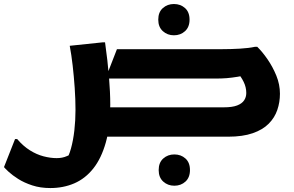

<svg xmlns="http://www.w3.org/2000/svg" viewBox="-59 -692 1490 972"><path d="M466.8 -148.7H1074.3Q1116.8 -148.7 1141.3 -158.1Q1165.9 -167.5 1176.8 -183.9Q1187.8 -200.2 1187.8 -221.3Q1187.8 -250.9 1174.1 -278.3Q1160.5 -305.7 1142.9 -323.8L1215.7 -317.8Q1173.8 -308.3 1143.8 -303.3Q1113.9 -298.4 1088 -296.3Q1062.2 -294.3 1031.8 -294.3H475.2L533 -443H1062.6Q1110 -443 1155.7 -445.7Q1201.4 -448.4 1231.4 -455H1243.4Q1269.1 -429.9 1295.3 -392Q1321.5 -354 1339.9 -309.3Q1358.2 -264.5 1358.2 -217.5Q1358.2 -174.3 1344.8 -135.2Q1331.4 -96 1301.2 -65.6Q1270.9 -35.1 1220.3 -17.6Q1169.7 0 1096 0H466.8ZM821.4 -513.3Q788.6 -513.3 765.4 -534.3Q742.2 -555.2 742.2 -592.5Q742.2 -630.5 765.4 -651.1Q788.6 -671.7 821.4 -671.7Q854.9 -671.7 877.8 -651.1Q900.6 -630.5 900.6 -592.5Q900.6 -555.2 877.8 -534.3Q854.9 -513.3 821.4 -513.3ZM744.3 169Q744.3 131 767.5 110.4Q790.7 89.8 823.5 89.8Q857 89.8 879.9 110.4Q902.7 131 902.7 169Q902.7 206.3 879.9 227.3Q857 248.2 823.5 248.2Q790.7 248.2 767.5 227.3Q744.3 206.3 744.3 169ZM28 12Q58 47.3 92 68.7Q125.9 90.1 161.2 99.3Q196.5 108.5 227.8 108.5Q257.2 108.5 279.1 98.5Q300.9 88.5 314.6 84.6L272.3 124.6Q289.1 100.4 300.3 59.8Q311.6 19.2 317.4 -31.5Q323.2 -82.2 323.2 -135.2Q323.2 -189 319.2 -246.9Q315.2 -304.7 308.9 -360Q302.6 -415.2 294 -460.2L462 -477.8H472.8Q486.2 -382.8 492.7 -303.4Q499.2 -224 499.2 -162Q499.2 -50.6 476.6 29.5Q454 109.7 413.4 160.9Q372.7 212.1 317.3 236.1Q261.9 260 195.6 260Q145.3 260 104.2 246.5Q63.2 233 33.1 213.9Q3.1 194.8 -15.2 177.8Q-33.4 160.9 -38.8 154L17.2 12Z"/></svg>

Font: Kufam
Style: Regular
Weight: 400
Designer: Wael Morcos, Artur Schmal
Foundry: Original Type
Version: Version 1.301; ttfautohint (v1.8.3)